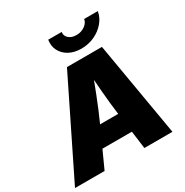

<svg xmlns="http://www.w3.org/2000/svg" viewBox="-236 -1117 1236 1284"><g transform="rotate(-30 382.0 -474.5)"><path d="M-26.4 0 331.5 -727.5H601.6L726.1 0H509.3L472.2 -282.2Q460 -374 452.1 -471.4Q444.3 -568.8 438.5 -666H484.9Q447.8 -568.8 409.9 -471.4Q372.1 -374 330.6 -282.2L202.1 0ZM172.4 -136.2 196.8 -285.2H597.2L572.8 -136.2ZM478.5 -785.6Q423.8 -785.6 384.3 -807.4Q344.7 -829.1 325.9 -866.2Q307.1 -903.3 314.5 -948.7H418.5Q413.6 -920.4 435.5 -900.6Q457.5 -880.9 494.6 -880.9Q519 -880.9 540 -889.9Q561 -898.9 575 -914.3Q588.9 -929.7 591.8 -948.7H697.3Q689.9 -903.3 658.4 -866.2Q627 -829.1 580.1 -807.4Q533.2 -785.6 478.5 -785.6Z"/></g></svg>

Font: Inter 17pt Black
Style: Italic
Weight: 900
Italic angle: -9.3988°
Version: Version 4.001;git-66647c0bb